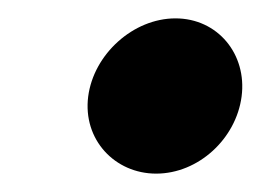

<svg xmlns="http://www.w3.org/2000/svg" viewBox="-20 -417 284 209"><path d="M76 -312C70 -265 105 -228 150 -228C196 -228 237 -266 243 -312C249 -358 217 -397 171 -397C125 -397 82 -358 76 -312Z"/></svg>

Font: Bluebird
Style: SfBdExtObl
Weight: 700
Designer: Jasper
Foundry: Cannot Into Space Fonts
Version: Version 0.98